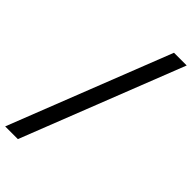

<svg xmlns="http://www.w3.org/2000/svg" viewBox="-341 -873 1047 1047"><g transform="rotate(45 182.5 -349.5)"><path d="M414.5 -817 47.5 118H-50.5L316.5 -817Z"/></g></svg>

Font: Argentum Sans
Style: Italic
Weight: 400
Italic angle: -11.3099°
Designer: Julieta Ulanovsky, Owen Earl, Rasmus Andersson, Cristiano Sobral
Foundry: The Argentum Sans Project Authors
Version: Version 3.131; ttfautohint (v1.8.4.7-5d5b-dirty)